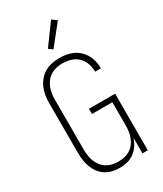

<svg xmlns="http://www.w3.org/2000/svg" viewBox="-238 -1054 975 1149"><g transform="rotate(-30 250.0 -479.5)"><path d="M234 8Q208 8 183.5 2Q159 -4 137.5 -17.5Q116 -31 101 -51.5Q86 -72 77 -96Q68 -120 64.5 -145Q61 -170 61 -195V-540Q61 -566 65 -592Q69 -618 79.5 -642Q90 -666 107 -686Q124 -706 146.5 -719Q169 -732 195 -737.5Q221 -743 247 -743Q271 -743 295 -739Q319 -735 340.5 -725Q362 -715 380 -698.5Q398 -682 410 -661Q422 -640 427.5 -616Q433 -592 433 -568V-565H393V-568Q393 -596 383 -623.5Q373 -651 352 -670.5Q331 -690 303.5 -698Q276 -706 247 -706Q226 -706 205.5 -701.5Q185 -697 167 -686Q149 -675 136 -658.5Q123 -642 115 -622.5Q107 -603 104 -582Q101 -561 101 -540V-195Q101 -174 104 -153Q107 -132 114.5 -113Q122 -94 135 -77Q148 -60 166 -49Q184 -38 204.5 -33.5Q225 -29 246 -29Q267 -29 287.5 -33.5Q308 -38 326 -49Q344 -60 357 -77Q370 -94 377.5 -113Q385 -132 388 -153Q391 -174 391 -195V-355H250V-391H431V0H394V-107Q386 -82 371 -59.5Q356 -37 334.5 -21Q313 -5 286.5 1.5Q260 8 234 8ZM244 -805 217 -825 321 -967 354 -943Z"/></g></svg>

Font: Iosevka Term Curly Extralight
Style: Regular
Weight: 200
Designer: Belleve Invis
Foundry: Belleve Invis
Version: Version 32.3.0